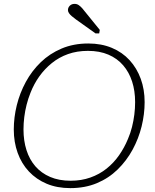

<svg xmlns="http://www.w3.org/2000/svg" viewBox="-20 -952 796 989"><path d="M342 17Q274 17 220.5 -5.5Q167 -28 129 -68.5Q91 -109 71 -164.5Q51 -220 51 -285Q51 -347 66.5 -410Q82 -473 113 -530Q144 -587 190 -631.5Q236 -676 297.5 -702Q359 -728 435 -728Q502 -728 556 -705.5Q610 -683 647.5 -642Q685 -601 705 -546Q725 -491 725 -426Q725 -364 709.5 -301Q694 -238 663 -181Q632 -124 586 -79Q540 -34 479 -8.5Q418 17 342 17ZM433 -690Q377 -690 330.5 -673.5Q284 -657 247 -627Q210 -597 182.5 -558.5Q155 -520 137 -474Q125 -444 117 -412.5Q109 -381 105 -348.5Q101 -316 101 -285Q101 -227 116.5 -178.5Q132 -130 162.5 -95Q193 -60 238.5 -40.5Q284 -21 344 -21Q399 -21 445.5 -37.5Q492 -54 529 -83.5Q566 -113 593.5 -152.5Q621 -192 639 -236Q652 -266 660 -298Q668 -330 672 -362Q676 -394 676 -426Q676 -484 660.5 -532Q645 -580 614.5 -615.5Q584 -651 538.5 -670.5Q493 -690 433 -690ZM472 -780H491L494 -798L425 -883Q413 -899 403.5 -909.5Q394 -920 385 -926Q376 -932 364 -932Q349 -932 339.5 -922.5Q330 -913 330 -900Q330 -892 335.5 -884Q341 -876 350 -868.5Q359 -861 371 -852Z"/></svg>

Font: Roboto Serif 20pt Thin
Style: Italic
Weight: 250
Italic angle: -10°
Version: Version 1.007